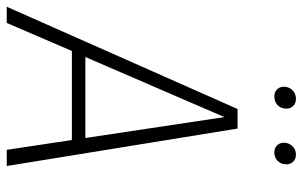

<svg xmlns="http://www.w3.org/2000/svg" viewBox="-201 -713 897 569"><g transform="rotate(90 247.5 -428.5)"><path d="M407 0 378 -193H114L31 0H-17L286 -684H344L455 0ZM132 -233H372L310 -645ZM220 -821Q220 -836 230 -846.5Q240 -857 256 -857Q269 -857 277 -849Q285 -841 285 -829Q285 -813 275 -803Q265 -793 249 -793Q236 -793 228 -801Q220 -809 220 -821ZM386 -821Q386 -836 396 -846.5Q406 -857 421 -857Q434 -857 442 -849Q450 -841 450 -829Q450 -813 440 -803Q430 -793 415 -793Q402 -793 394 -801Q386 -809 386 -821Z"/></g></svg>

Font: Fira Sans Condensed ExtraLight
Style: Italic
Weight: 275
Width: 3
Italic angle: -8°
Designer: Carrois Corporate & Edenspiekermann AG
Foundry: Carrois Corporate GbR & Edenspiekermann AG
Version: Version 4.203